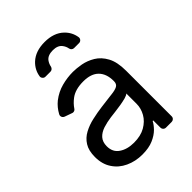

<svg xmlns="http://www.w3.org/2000/svg" viewBox="-222 -881 1008 1008"><g transform="rotate(-45 282.0 -377.5)"><path d="M143.1 -7.1Q100.1 -27 76 -64.3Q51.1 -101.2 51.1 -154.8Q51.1 -202.1 69.6 -231.2Q87.7 -260.3 119 -277Q150.9 -294 187.1 -301.8Q226.2 -310.7 262.8 -315.3L333.8 -324.2L343.4 -325.3Q374.3 -328.5 388.8 -336.6Q403.4 -344.8 403.4 -365.1V-367.9Q403.4 -420.5 374.6 -449.6Q345.9 -478.7 288.4 -478.7Q228.7 -478.7 194.2 -452.4Q169.4 -433.6 154.1 -410.5Q151.3 -405.9 146.7 -403.4Q142 -400.9 137.1 -400.9Q132.8 -400.9 129.6 -402.3L88.4 -416.9Q82 -419.4 78.3 -424.7Q74.6 -430 74.6 -436.4Q74.6 -441.4 77.4 -446.4Q95.5 -479.8 123.6 -502.5Q159.8 -530.5 201.7 -541.5Q243.6 -552.6 285.5 -552.6Q310.7 -552.6 345.9 -546.5Q380.3 -540.1 412.3 -521Q445 -501.4 465.9 -463.1Q487.2 -424.4 487.2 -359.4V-21Q487.2 -12.1 481 -6Q474.8 0 466.3 0H424Q415.5 0 409.4 -6Q403.4 -12.1 403.4 -21V-73.9H399.1Q390.6 -56.5 370.7 -35.9Q350.5 -15.6 317.8 -1.4Q285.2 12.8 237.2 12.8Q185.7 12.8 143.1 -7.1ZM167.3 -84.9Q199.9 -62.5 250 -62.5Q300.1 -62.5 333.8 -82Q368.3 -101.9 385.7 -132.5Q403.4 -163.7 403.4 -197.4V-274.1Q398.1 -267.8 380 -262.4Q358 -256.7 338.8 -253.6Q317.1 -250.4 311.1 -249.6L293.7 -247.2L267.8 -244L258.5 -242.9Q226.6 -238.6 197.4 -229.4Q168.7 -219.8 152 -201.3Q134.9 -182.2 134.9 -150.6Q134.9 -106.5 167.3 -84.9ZM223.4 -653.4Q226.6 -670.8 237.2 -685.7Q253.2 -707.4 291.2 -707.4Q327.4 -707.4 343.4 -686.1Q354.8 -671.5 358 -653.4Q359.4 -646 365.1 -641.2Q370.7 -636.4 378.6 -636.4H415.1Q424.7 -636.4 430.9 -643.6Q437.1 -650.9 435.7 -660.2Q429.3 -701.7 398.4 -731.2Q359.4 -768.5 291.2 -768.5Q223 -768.5 183.2 -731.2Q152 -701.3 145.6 -660.2Q145.2 -659.1 145.2 -656.6Q145.2 -648.4 151.3 -642.4Q157.3 -636.4 165.8 -636.4H202.8Q210.2 -636.4 215.9 -641.2Q221.6 -646 223.4 -653.4Z"/></g></svg>

Font: DeltaSans
Style: Regular
Weight: 400
Designer: Rasmus Andersson
Foundry: rsms
Version: Version 3.012